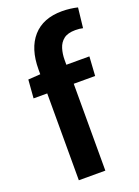

<svg xmlns="http://www.w3.org/2000/svg" viewBox="-145 -822 642 885"><g transform="rotate(-20 176.0 -379.5)"><path d="M83 -426H16L23 -516L83 -520V-543Q83 -646 133 -702.5Q183 -759 276 -759Q296 -759 316 -756.5Q336 -754 352 -750L341 -652Q326 -656 304 -656Q267 -656 247 -640.5Q227 -625 219 -599Q211 -573 211 -543V-520H324L318 -426H213V0H83Z"/></g></svg>

Font: Murecho Medium
Style: Regular
Weight: 500
Designer: Neil Summerour
Foundry: Positype
Version: Version 1.010; ttfautohint (v1.8.3)